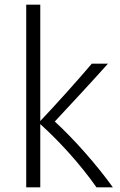

<svg xmlns="http://www.w3.org/2000/svg" viewBox="-20 -800 513 820"><path d="M92 -780V0H152V-270C231 -199 322 -100 392 0H462C394 -95 296 -206 214 -281C285 -357 374 -453 441 -528H372C310 -455 222 -357 152 -283V-780Z"/></svg>

Font: Repo Light
Style: Regular
Weight: 300
Designer: Stefan Peev
Foundry: Context Ltd
Version: Version 001.502